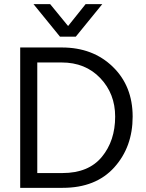

<svg xmlns="http://www.w3.org/2000/svg" viewBox="-20 -902 701 922"><path d="M281 0H77V-674H277Q426 -674 521.5 -581.5Q617 -489 617 -342Q617 -196 528.5 -98Q440 0 281 0ZM276 -602H159V-71H280Q405 -71 469 -148.5Q533 -226 533 -342Q533 -452 461.5 -527Q390 -602 276 -602ZM344 -726H268L141 -882H221L307 -777L391 -882H471Z"/></svg>

Font: Hind Guntur
Style: Regular
Weight: 400
Designer: Manushi Parikh, Hitesh Malaviya
Foundry: Indian Type Foundry
Version: Version 1.002;PS 1.0;hotconv 1.0.86;makeotf.lib2.5.63406; tt